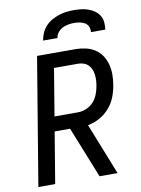

<svg xmlns="http://www.w3.org/2000/svg" viewBox="-102 -1023 803 1091"><g transform="rotate(-10 300.0 -477.5)"><path d="M29 0 151 -735H372Q402 -735 431 -728.5Q460 -722 484 -706.5Q508 -691 523.5 -667.5Q539 -644 546.5 -616Q554 -588 554 -557.5Q554 -527 549 -497Q543 -462 530 -428.5Q517 -395 492.5 -367Q468 -339 435 -321Q402 -303 368 -297L486 0H382L264 -295H175L126 0ZM189 -379H324Q348 -379 372.5 -389Q397 -399 414.5 -418.5Q432 -438 441 -462Q450 -486 454 -510Q457 -526 457.5 -542.5Q458 -559 456 -575Q454 -591 447.5 -605.5Q441 -620 430 -630.5Q419 -641 403.5 -646Q388 -651 372 -651H234ZM200 -815Q203 -836 212.5 -857.5Q222 -879 237.5 -896Q253 -913 273.5 -924.5Q294 -936 315.5 -943Q337 -950 359 -952.5Q381 -955 402 -955Q424 -955 445 -952.5Q466 -950 485 -943Q504 -936 520.5 -924.5Q537 -913 547.5 -896Q558 -879 560 -857.5Q562 -836 559 -815H476Q478 -832 472 -846.5Q466 -861 452.5 -869Q439 -877 423 -880Q407 -883 390 -883Q374 -883 356.5 -880Q339 -877 323.5 -869Q308 -861 296.5 -846.5Q285 -832 283 -815Z"/></g></svg>

Font: Iosevka SS04 Medium Extended
Style: Italic
Weight: 500
Width: 7
Italic angle: -9°
Monospace: yes
Designer: Belleve Invis
Foundry: Belleve Invis
Version: Version 19.0.0; ttfautohint (v1.8.4)